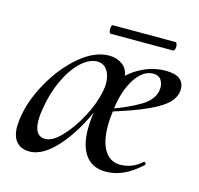

<svg xmlns="http://www.w3.org/2000/svg" viewBox="-83 -597 723 698"><g transform="rotate(15 279.0 -248.0)"><path d="M18 -64Q18 -71 20 -91Q29 -160 69 -232Q109 -304 165 -351.5Q221 -399 276 -399Q304 -399 325 -384Q346 -369 349 -340Q342 -326 326 -298Q302 -252 299 -246Q258 -132 199 -59.5Q140 13 84 13Q53 13 35.5 -6.5Q18 -26 18 -64ZM287 -270Q290 -285 290 -297Q290 -328 276.5 -347.5Q263 -367 239 -367Q209 -367 178 -338Q147 -309 123.5 -258.5Q100 -208 91 -147Q87 -126 87 -106Q87 -46 128 -46Q155 -46 188.5 -81Q222 -116 250 -168.5Q278 -221 287 -270ZM269 -122Q269 -164 279 -211L315 -305Q349 -351 394.5 -375Q440 -399 488 -399Q558 -399 558 -348Q558 -322 537.5 -299Q517 -276 463.5 -251.5Q410 -227 314 -198L315 -209Q388 -233 436.5 -262.5Q485 -292 485 -335Q485 -352 476 -364.5Q467 -377 447 -377Q409 -377 379.5 -332Q350 -287 341 -215Q336 -177 336 -153Q336 -91 357 -58.5Q378 -26 415 -26Q461 -26 496 -58L498 -59Q501 -59 503.5 -55Q506 -51 504 -49Q469 -17 437 -2.5Q405 12 371 12Q321 12 295 -23Q269 -58 269 -122ZM253 -493Q253 -509 260 -509H494Q498 -509 500 -504Q502 -499 502 -493Q502 -487 500 -482Q498 -477 494 -477H260Q253 -477 253 -493Z"/></g></svg>

Font: Cormorant Garamond Medium
Style: Italic
Weight: 500
Italic angle: -10°
Designer: Christian Thalmann (Catharsis Fonts)
Foundry: Catharsis Fonts
Version: Version 4.000